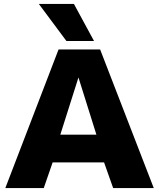

<svg xmlns="http://www.w3.org/2000/svg" viewBox="-20 -954 806 974"><path d="M7 0 277 -703H488L760 0H554L508 -130H247L202 0ZM286 -271H469L378 -561ZM317 -746 177 -934H355L457 -746Z"/></svg>

Font: Georama SemiExpanded
Style: Bold
Weight: 700
Width: 6
Designer: Jean-Baptiste Levee
Foundry: Production Type
Version: Version 1.001